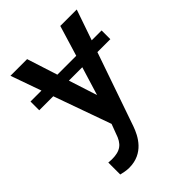

<svg xmlns="http://www.w3.org/2000/svg" viewBox="-213 -634 955 955"><g transform="rotate(-45 264.0 -157.0)"><path d="M514.2 -367.2H444.8L500.5 -528.3H384.8L335.9 -367.2H203.1L151.4 -528.3H34.2L91.3 -367.2H14.2V-305.7H112.8L220.7 -3.4L202.1 45.9C184.1 102.1 156.7 122.6 97.2 122.6C91.8 122.6 79.6 121.1 73.2 121.1V205.1C88.4 209 109.4 213.4 128.4 213.4C230 213.4 270.5 133.8 289.1 81.1L423.3 -305.7H514.2ZM271 -155.8 222.7 -305.7H316.9Z"/></g></svg>

Font: Bert Sans Medium
Style: Regular
Weight: 500
Designer: Christian Robertson (Google), Cristiano Sobral
Foundry: Google, Cristiano Sobral
Version: Version 3.101